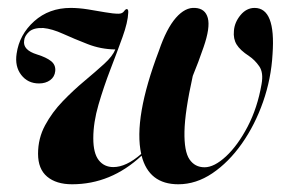

<svg xmlns="http://www.w3.org/2000/svg" viewBox="-20 -468 742 497"><path d="M485 -447.5Q511.5 -446 518 -421.2Q524.5 -396.5 507 -346Q493.5 -306.5 479 -271.5Q458.5 -179 457.5 -127.5Q456.5 -76 470.5 -55.5Q484.5 -35 509.5 -35Q534.5 -35 565 -63.2Q595.5 -91.5 621 -140.2Q646.5 -189 657 -250Q662.5 -280 651 -296.5Q639.5 -313 624.5 -323Q601.5 -338 592.5 -352.8Q583.5 -367.5 585.5 -388Q587 -410 602.5 -428.8Q618 -447.5 639 -447.5Q694 -447.5 685.5 -328Q682 -264.5 661 -204.5Q640 -144.5 606 -96.2Q572 -48 529.8 -19.5Q487.5 9 441.5 9Q365.5 9 346.5 -65Q267 9 166.5 9Q125.5 9 102 -10.8Q78.5 -30.5 78.5 -70Q78.5 -110 96.8 -143.8Q115 -177.5 142.5 -206Q170 -234.5 198.8 -258.5Q227.5 -282.5 249.5 -302.5Q271.5 -322.5 278.5 -340Q241 -340.5 207 -353.8Q173 -367 143.8 -380.2Q114.5 -393.5 92 -395.5Q67 -396.5 55.2 -385.8Q43.5 -375 42.5 -363Q38.5 -338.5 76 -327Q100 -319.5 112.2 -309.8Q124.5 -300 123 -284Q121.5 -269 109.8 -260.5Q98 -252 81 -252Q52 -252 35 -274Q18 -296 23 -329Q30 -378.5 68.5 -413Q107 -447.5 163 -447.5Q183.5 -447.5 207.2 -443.8Q231 -440 252.2 -436.2Q273.5 -432.5 286.5 -432.5Q296.5 -432.5 301 -438.8Q305.5 -445 308.5 -444.5Q312.5 -444 312 -435.5Q311 -410.5 297.2 -372.2Q283.5 -334 266 -288.8Q248.5 -243.5 235 -197.2Q221.5 -151 221.5 -110Q221.5 -71.5 235.5 -53.5Q249.5 -35.5 273.5 -35.5Q306.5 -35.5 345.5 -69.5Q325 -162 391.5 -337Q411 -394 435.2 -421.8Q459.5 -449.5 485 -447.5Z"/></svg>

Font: Fraunces 144pt S000 SemiBold
Style: Italic
Weight: 600
Italic angle: -16°
Version: Version 1.000; ttfautohint (v1.8.3)